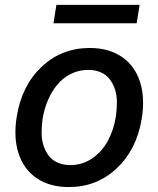

<svg xmlns="http://www.w3.org/2000/svg" viewBox="-20 -747 642 778"><path d="M258.9 11Q181.8 11 129.1 -24.7Q76.3 -60.4 55.2 -125.2Q34.1 -190 47.9 -274.9Q68.2 -400.6 149 -476.6Q229.8 -552.6 343.4 -552.6Q420.5 -552.6 473.2 -516.9Q525.9 -481.2 547.1 -416.2Q568.2 -351.2 554.3 -265.6Q533.7 -140.6 452.9 -64.8Q372.2 11 258.9 11ZM264.9 -78.1Q314.3 -78.1 353.9 -105.5Q393.5 -132.8 417.1 -176.5Q440.7 -220.2 449.6 -274.9Q453.8 -305.8 453.7 -333.8Q453.5 -361.9 445.5 -385.7Q437.5 -409.4 424 -426.8Q410.5 -444.2 388.3 -454Q366.1 -463.8 337.4 -463.8Q300.1 -463.8 267.9 -448Q235.8 -432.2 212.9 -404.8Q190 -377.5 174.7 -342.2Q159.4 -306.8 152.7 -266Q148.4 -235.1 148.6 -207.2Q148.8 -179.3 156.8 -155.7Q164.8 -132.1 178.3 -114.9Q191.8 -97.7 214 -87.9Q236.2 -78.1 264.9 -78.1ZM545.8 -727.3 533.7 -652.7H196.7L208.5 -727.3Z"/></svg>

Font: Karasuma Gothic
Style: Medium Italic
Weight: 500
Italic angle: 9.39998°
Designer: Rasmus Andersson / Ryoko Nishizuka
Foundry: Genbu
Version: Version 1.00